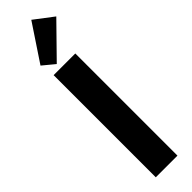

<svg xmlns="http://www.w3.org/2000/svg" viewBox="-397 -1165 1143 1143"><g transform="rotate(-45 175.0 -593.5)"><path d="M84 0H266.5V-860H84ZM144 -893.5 342.5 -1096 223 -1187 69 -955.5Z"/></g></svg>

Font: Spartan ExtraBold
Style: Regular
Weight: 800
Designer: Matt Bailey, Mirko Velimirovic
Foundry: Matt Bailey
Version: Version 1.003; ttfautohint (v1.8.3)